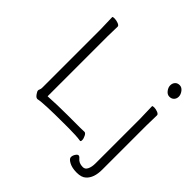

<svg xmlns="http://www.w3.org/2000/svg" viewBox="-218 -877 1211 1211"><g transform="rotate(45 388.0 -271.5)"><path d="M139 4Q125 4 110 -22Q104 -31 104 -37Q104 -43 107.5 -50Q111 -57 111 -70V-589L108 -695Q108 -700 124 -700Q140 -700 157.5 -693.5Q175 -687 175 -677L173 -588V-54Q256 -59 345 -59H458Q482 -59 495 -60H496Q506 -60 514.5 -43Q523 -26 523 -13Q523 0 517 0H516Q477 -6 413 -6H372Q181 -6 141 4ZM707 137Q686 157 643.5 157Q601 157 574.5 142.5Q548 128 548 113.5Q548 99 557 85Q566 71 574.5 71Q583 71 592 82Q610 105 646 105Q666 105 676 84Q686 63 686 31V-364L683 -475Q683 -480 698 -480Q713 -480 729.5 -473.5Q746 -467 746 -457L744 -364V30Q744 103 707 137ZM592 82ZM671 -649.5Q671 -668 682 -680.5Q693 -693 712.5 -693Q732 -693 746 -674.5Q760 -656 760 -637.5Q760 -619 748.5 -607Q737 -595 718 -595Q699 -595 685 -613Q671 -631 671 -649.5Z"/></g></svg>

Font: LXGW WenKai TC Light
Style: Regular
Weight: 300
Designer: LXGW / Fontworks Inc.
Foundry: LXGW / Fontworks Inc.
Version: Version 1.330